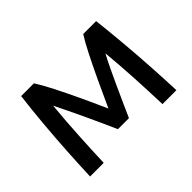

<svg xmlns="http://www.w3.org/2000/svg" viewBox="-104 -734 947 947"><g transform="rotate(-45 369.0 -260.5)"><path d="M68 0Q71 -81 76.5 -171.5Q82 -262 90 -352Q98 -442 108 -521H197Q220 -485 247.5 -431Q275 -377 306 -311Q337 -245 369 -173Q402 -246 434 -314Q466 -382 493.5 -436Q521 -490 541 -521H631Q640 -442 648 -352Q656 -262 661.5 -171.5Q667 -81 670 0H573Q570 -93 565 -186Q560 -279 551 -376Q535 -347 515 -305Q495 -263 474.5 -218Q454 -173 436 -133Q418 -93 407 -68H330Q319 -93 301 -133Q283 -173 262 -218Q241 -263 221 -304.5Q201 -346 186 -376Q177 -279 171.5 -181.5Q166 -84 163 0Z"/></g></svg>

Font: Ubuntu Sans Medium
Style: Regular
Weight: 500
Designer: Dalton Maag Ltd
Foundry: Dalton Maag Ltd
Version: Version 1.006; ttfautohint (v1.8.4.7-5d5b)